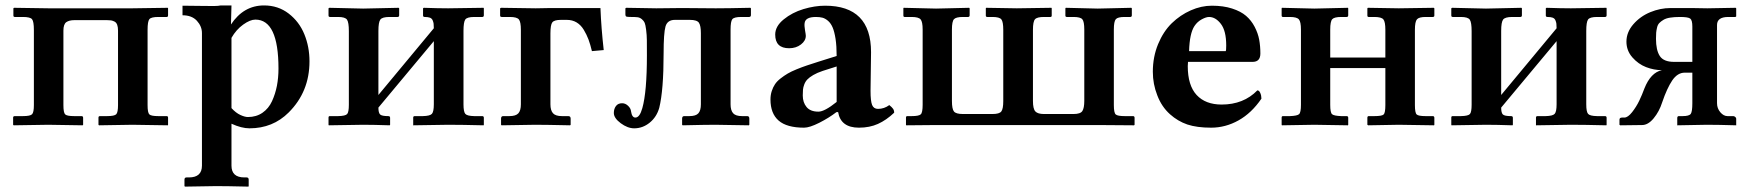

<svg xmlns="http://www.w3.org/2000/svg" viewBox="-20 -465 6505 714"><path d="M106 -353Q106 -385.3 99.1 -393.6Q92.3 -401.9 64.9 -401.9H35.2Q29.8 -401.9 29.8 -407.2V-434.1L32.2 -436L160.2 -434.1H252H377.9H472.2L604 -436L605 -434.1V-408.2Q605 -401.9 600.1 -401.9H568.8Q542 -401.9 535.4 -393.6Q528.8 -385.3 528.8 -354V-74.2Q528.8 -45.9 535.4 -39.6Q542 -33.2 568.8 -33.2H600.1Q605 -33.2 605 -26.9V-1L604 1L472.2 -1L348.1 1L346.2 -1V-27.8Q346.2 -33.2 352.1 -33.2H377.9Q405.8 -33.2 412.4 -40.3Q418.9 -47.4 418.9 -74.2V-351.1Q418.9 -364.3 415.8 -372.8Q412.6 -381.3 405.8 -384.8Q398.9 -388.2 393.1 -389.2Q387.2 -390.1 377.9 -390.1H256.8Q237.3 -390.1 226.6 -382.6Q215.8 -375 215.8 -351.1V-74.2Q215.8 -45.9 222.4 -39.6Q229 -33.2 255.9 -33.2H283.2Q289.1 -33.2 289.1 -26.9V-1L287.1 1L159.2 -1L30.8 1L28.8 -1V-27.8Q28.8 -33.2 35.2 -33.2H64.9Q92.8 -33.2 99.4 -40.3Q106 -47.4 106 -74.2Z M840.8 -324.2V-63Q857.4 -44.9 874 -37.4Q890.6 -29.8 901.9 -29.8Q933.1 -29.8 956.1 -45.7Q979 -61.5 991.5 -88.6Q1003.9 -115.7 1009.8 -146Q1015.6 -176.3 1015.6 -210Q1015.6 -392.1 929.7 -392.1Q910.2 -392.1 884.3 -373.5Q858.4 -355 840.8 -324.2ZM731 150.9V-341.8Q731 -367.2 712.2 -387.7Q693.4 -408.2 658.7 -408.2V-443.8Q683.6 -443.8 721.2 -443.1Q758.8 -442.4 776.1 -442.6Q793.5 -442.9 800.8 -444.8H840.8L838.9 -374Q885.7 -444.8 961.9 -444.8Q1014.2 -444.8 1053.5 -414.6Q1092.8 -384.3 1111.8 -337.6Q1130.9 -291 1130.9 -236.8Q1130.9 -124 1053.7 -46.9Q994.6 12.2 907.7 12.2Q878.4 12.2 840.8 -4.9V150.9Q840.8 194.8 888.7 194.8H897Q904.8 194.8 904.8 203.1V227.1L903.8 229Q822.8 227.1 783.7 227.1L668 229L666 227.1V203.1Q666 194.8 673.8 194.8H682.6Q731 194.8 731 150.9Z M1330.6 -433.1 1462.4 -436 1464.4 -434.1V-408.2Q1464.4 -401.9 1458.5 -401.9H1428.2Q1401.4 -401.9 1394.3 -392.1Q1387.2 -382.3 1387.2 -350.1V-111.8L1593.3 -359.9Q1593.3 -371.1 1592.5 -377Q1591.8 -382.8 1588.9 -389.6Q1585.9 -396.5 1578.9 -399.2Q1571.8 -401.9 1559.6 -401.9Q1553.2 -401.9 1553.2 -407.2V-434.1L1555.7 -436Q1610.4 -434.1 1646.5 -434.1L1778.3 -436L1779.3 -434.1V-408.2Q1779.3 -401.9 1773.4 -401.9H1743.7Q1716.8 -401.9 1710.2 -392.3Q1703.6 -382.8 1703.6 -350.1V-77.1Q1703.6 -49.3 1710.4 -41.5Q1717.3 -33.7 1743.7 -33.2H1773.4Q1779.3 -33.2 1779.3 -26.9V-1L1778.3 1Q1697.3 -1 1646.5 -1L1516.6 1V-1V-27.8Q1516.6 -33.2 1522.5 -33.2H1552.2Q1579.1 -33.7 1586.2 -41.7Q1593.3 -49.8 1593.3 -77.1V-312L1387.2 -64.9Q1387.2 -45.4 1393.6 -39.3Q1399.9 -33.2 1424.3 -33.2Q1430.7 -33.2 1430.7 -26.9V-1L1429.2 1Q1369.6 -1 1330.6 -1L1202.6 1L1201.7 -1V-27.8Q1201.7 -33.2 1206.5 -33.2H1237.3Q1264.6 -33.7 1271 -41Q1277.3 -48.3 1277.3 -75.2V-349.1Q1277.3 -381.8 1270.5 -391.8Q1263.7 -401.9 1237.3 -401.9H1207.5Q1201.7 -401.9 1201.7 -407.2V-434.1L1204.6 -436Z M1917 -77.1V-354Q1917 -383.3 1909.7 -392.6Q1902.3 -401.9 1876 -401.9H1846.2Q1839.8 -401.9 1839.8 -407.2V-434.1L1843.3 -436L1972.2 -434.1L2027.8 -435.1H2212.9Q2215.8 -360.8 2225.1 -278.8L2181.2 -274.9Q2175.3 -299.8 2168.5 -318.1Q2161.6 -336.4 2150.9 -354.2Q2140.1 -372.1 2124.3 -381.6Q2108.4 -391.1 2087.9 -391.1H2065.9Q2041 -391.1 2033.9 -381.8Q2026.9 -372.6 2026.9 -340.8V-77.1Q2026.9 -54.7 2036.4 -43.9Q2045.9 -33.2 2069.8 -33.2H2093.3Q2102.1 -33.2 2102.1 -23.9V-1L2100.1 1Q2009.3 -1 1970.2 -1L1845.2 1L1843.3 -1V-23.9Q1843.3 -33.2 1851.1 -33.2H1874Q1898.4 -33.2 1907.7 -43.7Q1917 -54.2 1917 -77.1Z M2342.8 -27.8Q2330.1 -27.8 2326.7 -50.8Q2325.7 -62 2315.7 -71.5Q2305.7 -81.1 2293.5 -81.1Q2278.3 -81.1 2270.5 -70.6Q2262.7 -60.1 2262.7 -44.9Q2262.7 -25.9 2288.3 -6.8Q2314 12.2 2338.4 12.2Q2370.1 12.2 2396 -8.8Q2421.9 -29.8 2431.6 -64Q2447.8 -129.9 2447.8 -266.1Q2447.8 -341.8 2454.8 -366.5Q2461.9 -391.1 2489.7 -391.1H2545.4Q2571.8 -391.1 2579.1 -380.4Q2586.4 -369.6 2586.4 -341.8V-77.1Q2586.4 -54.2 2577.1 -43.7Q2567.9 -33.2 2543.5 -33.2H2524.4Q2516.6 -33.2 2516.6 -23.9V-1L2518.6 1Q2603.5 -1 2639.6 -1L2764.6 1L2766.6 -1V-23.9Q2766.6 -33.2 2758.8 -33.2H2739.7Q2715.8 -33.2 2706.3 -43.9Q2696.8 -54.7 2696.8 -77.1V-355Q2696.8 -384.8 2703.1 -393.3Q2709.5 -401.9 2736.3 -401.9H2765.6Q2772.5 -401.9 2772.5 -409.2V-434.1L2770.5 -436Q2685.5 -434.1 2641.6 -434.1L2515.6 -435.1Q2453.6 -434.1 2420.4 -434.1L2308.6 -436L2305.7 -434.1V-411.1Q2305.7 -404.8 2309.3 -403.3Q2313 -401.9 2326.7 -401.9Q2342.3 -401.9 2350.8 -400.9Q2359.4 -399.9 2366.9 -393.6Q2374.5 -387.2 2377.4 -380.1Q2380.4 -373 2382.8 -354Q2385.3 -335 2385.5 -315.4Q2385.7 -295.9 2385.7 -258.8Q2385.7 -123.5 2368.7 -63Q2358.9 -27.8 2342.8 -27.8Z M3096.7 -48.3 3090.3 -47.9Q3063 -26.9 3026.9 -8.5Q2990.7 9.8 2970.2 9.8Q2905.8 9.8 2875.5 -16.6Q2845.2 -43 2845.2 -95.2Q2845.2 -111.8 2849.9 -126.2Q2854.5 -140.6 2862.1 -151.9Q2869.6 -163.1 2882.8 -173.3Q2896 -183.6 2909.2 -191.4Q2922.4 -199.2 2942.9 -207.5Q2963.4 -215.8 2981 -221.7L3024.4 -235.8L3091.3 -256.8Q3091.3 -293.9 3087.2 -320.6Q3083 -347.2 3076.4 -362.8Q3069.8 -378.4 3059.3 -387.5Q3048.8 -396.5 3038.6 -399.2Q3028.3 -401.9 3014.2 -401.9Q2975.1 -401.9 2972.2 -379.4Q2970.7 -369.6 2973.6 -353Q2976.6 -336.4 2976.6 -332Q2976.6 -313.5 2958.5 -299.6Q2940.4 -285.6 2914.6 -285.6Q2862.8 -285.6 2862.8 -336.4Q2862.8 -367.2 2894.3 -392.8Q2925.8 -418.5 2967.8 -431.2Q3009.8 -443.8 3048.3 -443.8Q3219.2 -443.8 3219.2 -271L3217.3 -127Q3217.3 -89.4 3223.1 -74.7Q3229 -60.1 3245.1 -60.1Q3268.1 -60.1 3287.1 -74.2Q3296.9 -66.4 3301 -60.5Q3305.2 -54.7 3305.2 -45.9Q3275.9 -18.1 3244.9 -4.2Q3213.9 9.8 3174.3 9.8Q3106.4 9.8 3096.7 -48.3ZM3091.3 -217.8 3039.1 -201.2Q3018.6 -194.3 3004.4 -186Q2990.2 -177.7 2982.7 -169.9Q2975.1 -162.1 2970.9 -151.1Q2966.8 -140.1 2966.1 -131.8Q2965.3 -123.5 2965.3 -109.9Q2965.3 -84 2979.5 -66.9Q2993.7 -49.8 3023.4 -49.8Q3046.4 -49.8 3091.3 -85.9Z M4122.1 -355V-74.2Q4122.1 -45.4 4129.2 -39.3Q4136.2 -33.2 4163.1 -33.2H4193.4Q4199.2 -33.2 4199.2 -26.9V-1L4197.3 1L4064.9 0H3460.9L3350.1 1L3349.1 -1V-27.8Q3349.1 -33.2 3354 -33.2H3370.1Q3397 -33.2 3404.1 -39.8Q3411.1 -46.4 3411.1 -75.2V-355Q3411.1 -383.8 3403.6 -392.8Q3396 -401.9 3370.1 -401.9H3344.2Q3339.4 -401.9 3339.4 -407.2V-434.1L3340.3 -436L3460.9 -433.1L3584 -436L3585.9 -434.1V-408.2Q3585.9 -401.9 3580.1 -401.9H3561Q3535.2 -401.9 3527.6 -393.6Q3520 -385.3 3520 -355V-89.8Q3520 -59.6 3527.6 -50.3Q3535.2 -41 3561 -41H3670.9Q3696.3 -41 3703.6 -50.5Q3710.9 -60.1 3710.9 -88.9V-354Q3710.9 -383.8 3703.9 -392.8Q3696.8 -401.9 3670.9 -401.9H3651.4Q3646 -401.9 3646 -407.2V-434.1L3647 -436L3761.2 -434.1L3890.1 -436L3891.1 -434.1V-407.2Q3891.1 -401.9 3886.2 -401.9H3862.3Q3836.4 -401.9 3828.9 -393.3Q3821.3 -384.8 3821.3 -354V-89.8Q3821.3 -60.1 3830.3 -50.5Q3839.4 -41 3862.3 -41H3972.2Q3998 -41 4005.1 -52.2Q4012.2 -63.5 4012.2 -89.8V-355Q4012.2 -384.3 4005.1 -393.1Q3998 -401.9 3972.2 -401.9H3947.3Q3941.9 -401.9 3941.9 -407.2V-434.1L3943.4 -436L4062 -433.1L4187 -436L4189 -434.1V-408.2Q4189 -401.9 4183.1 -401.9H4162.1Q4136.7 -401.9 4129.4 -393.6Q4122.1 -385.3 4122.1 -355Z M4401.9 -274.9H4538.1Q4540 -276.9 4540 -295.9Q4540 -350.1 4520.3 -376Q4500.5 -401.9 4476.1 -401.9Q4465.3 -401.9 4449 -393.1Q4432.6 -384.3 4421.9 -368.2Q4403.8 -340.8 4401.9 -274.9ZM4655.8 -128.9Q4662.6 -128.9 4666.7 -119.1Q4670.9 -109.4 4670.9 -98.1Q4634.3 -44.4 4585.7 -17.3Q4537.1 9.8 4483.9 9.8Q4431.2 9.8 4395.5 -2Q4359.9 -14.2 4331.1 -40Q4299.8 -67.9 4283.7 -110.4Q4267.1 -152.3 4267.1 -198.2Q4267.1 -253.4 4286.6 -300.8Q4306.2 -348.1 4337.6 -378.7Q4369.1 -409.2 4408.2 -426.5Q4447.3 -443.8 4486.8 -443.8Q4529.3 -443.8 4561.8 -433.3Q4594.2 -422.9 4613.8 -406Q4633.3 -389.2 4645.8 -365.2Q4658.2 -341.3 4662.6 -317.4Q4667 -293.5 4667 -266.1Q4667 -234.9 4638.2 -234.9H4397.9Q4397.9 -232.4 4397.5 -227.5Q4397 -222.7 4397 -219.2Q4397 -147.5 4429.9 -111.8Q4462.9 -76.2 4522.9 -76.2Q4604.5 -76.2 4655.8 -128.9Z M4817.9 -355Q4817.9 -383.8 4810.3 -392.8Q4802.7 -401.9 4776.9 -401.9H4751Q4746.1 -401.9 4746.1 -407.2V-434.1L4747.1 -436L4867.7 -433.1L4992.7 -436L4993.7 -434.1V-408.2Q4993.7 -401.9 4987.8 -401.9H4967.8Q4941.9 -401.9 4934.3 -393.6Q4926.8 -385.3 4926.8 -355V-251H5131.8V-354Q5131.8 -383.8 5124.5 -392.8Q5117.2 -401.9 5090.8 -401.9H5069.8Q5064.9 -401.9 5064.9 -407.2V-434.1L5066.9 -436L5181.6 -434.1L5312 -436L5314 -434.1V-407.2Q5314 -401.9 5308.1 -401.9H5281.7Q5256.8 -401.9 5249.3 -393.1Q5241.7 -384.3 5241.7 -354V-74.2Q5241.7 -45.4 5248.3 -39.3Q5254.9 -33.2 5281.7 -33.2H5308.1Q5314 -33.2 5314 -26.9V-1L5313 1L5181.6 -1L5067.9 1L5064.9 -1V-26.9Q5064.9 -33.2 5069.8 -33.2H5090.8Q5119.1 -33.2 5125.5 -39.3Q5131.8 -45.4 5131.8 -74.2V-211.9H4926.8V-75.2Q4926.8 -46.4 4933.6 -40.3Q4940.4 -34.2 4967.8 -33.2H4987.8Q4993.7 -33.2 4993.7 -26.9V-1L4992.7 1L4867.7 -1L4747.1 1L4746.1 -1V-27.8Q4746.1 -33.2 4751 -33.2H4776.9Q4804.2 -34.2 4811 -40.5Q4817.9 -46.9 4817.9 -75.2Z M5505.9 -433.1 5637.7 -436 5639.6 -434.1V-408.2Q5639.6 -401.9 5633.8 -401.9H5603.5Q5576.7 -401.9 5569.6 -392.1Q5562.5 -382.3 5562.5 -350.1V-111.8L5768.6 -359.9Q5768.6 -371.1 5767.8 -377Q5767.1 -382.8 5764.2 -389.6Q5761.2 -396.5 5754.2 -399.2Q5747.1 -401.9 5734.9 -401.9Q5728.5 -401.9 5728.5 -407.2V-434.1L5731 -436Q5785.6 -434.1 5821.8 -434.1L5953.6 -436L5954.6 -434.1V-408.2Q5954.6 -401.9 5948.7 -401.9H5918.9Q5892.1 -401.9 5885.5 -392.3Q5878.9 -382.8 5878.9 -350.1V-77.1Q5878.9 -49.3 5885.7 -41.5Q5892.6 -33.7 5918.9 -33.2H5948.7Q5954.6 -33.2 5954.6 -26.9V-1L5953.6 1Q5872.6 -1 5821.8 -1L5691.9 1V-1V-27.8Q5691.9 -33.2 5697.8 -33.2H5727.5Q5754.4 -33.7 5761.5 -41.7Q5768.6 -49.8 5768.6 -77.1V-312L5562.5 -64.9Q5562.5 -45.4 5568.8 -39.3Q5575.2 -33.2 5599.6 -33.2Q5606 -33.2 5606 -26.9V-1L5604.5 1Q5544.9 -1 5505.9 -1L5377.9 1L5377 -1V-27.8Q5377 -33.2 5381.8 -33.2H5412.6Q5439.9 -33.7 5446.3 -41Q5452.6 -48.3 5452.6 -75.2V-349.1Q5452.6 -381.8 5445.8 -391.8Q5439 -401.9 5412.6 -401.9H5382.8Q5377 -401.9 5377 -407.2V-434.1L5379.9 -436Z M6273.4 -234.9V-366.2Q6273.4 -390.1 6265.4 -396Q6257.3 -401.9 6227.5 -401.9Q6206.1 -401.9 6190.7 -399.4Q6175.3 -397 6165.8 -391.1Q6156.2 -385.3 6150.4 -379.2Q6144.5 -373 6142.1 -362.3Q6139.6 -351.6 6138.9 -343.3Q6138.2 -335 6138.2 -320.8Q6138.2 -278.8 6152.3 -256.8Q6166.5 -234.9 6205.6 -234.9ZM6095.2 -136.2Q6118.7 -195.3 6160.2 -204.1Q6130.9 -204.1 6101.6 -215.3Q6072.3 -226.6 6050.3 -251.7Q6028.3 -276.9 6028.3 -310.1Q6028.3 -345.2 6054 -374.8Q6079.6 -404.3 6116.9 -419.7Q6154.3 -435.1 6192.4 -435.1H6269.5L6329.1 -434.1L6434.6 -436L6436.5 -434.1V-404.8Q6436.5 -401.9 6432.1 -401.9H6407.2Q6365.2 -401.9 6365.2 -372.1V-81.1Q6365.2 -62 6377.4 -47.6Q6389.6 -33.2 6404.3 -33.2H6425.3Q6428.7 -33.2 6431.6 -31Q6434.6 -28.8 6435.5 -26.9Q6436.5 -24.9 6436.5 -23.9V1Q6370.1 -1 6327.1 -1L6217.3 1V-25.9Q6217.3 -33.2 6223.1 -33.2H6237.3Q6261.7 -33.2 6267.6 -41.7Q6273.4 -50.3 6273.4 -81.1V-194.8H6245.1Q6218.3 -194.8 6198.7 -166Q6179.2 -137.2 6161.1 -84Q6150.4 -50.3 6129.6 -25.1Q6108.9 0 6086.4 0L6005.4 1L6002.4 -1V-20Q6002.4 -27.8 6012.2 -27.8H6020.5Q6033.7 -27.8 6049.6 -48.1Q6065.4 -68.4 6075.9 -90.3Q6086.4 -112.3 6095.2 -136.2Z"/></svg>

Font: Linux Libertine G
Style: Bold
Weight: 700
Designer: Philipp H. Poll
Foundry: Philipp H. Poll
Version: Version 5.0.3